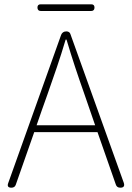

<svg xmlns="http://www.w3.org/2000/svg" viewBox="-20 -872 614 892"><path d="M286 -852H169C159 -852 154 -847 154 -837C154 -827 159 -821 169 -821H286H404C414 -821 419 -827 419 -837C419 -847 414 -852 404 -852ZM433 -363 307 -714C305 -721 298 -726 290 -726H287C276 -726 268 -720 264 -710L18 -21C13 -7 18 0 33 0C42 0 50 -4 53 -13L139 -258H286H433L518 -15C521 -5 528 0 539 0C555 0 560 -8 555 -23ZM175 -362 201 -435C232 -523 258 -597 285 -688H289C316 -597 341 -523 372 -435L422 -290H286H150Z"/></svg>

Font: GenSenRounded2 TW EL
Style: Regular
Weight: 250
Version: Version 2.100;PS 2.1;hotconv 16.6.51;makeotf.lib2.5.65220 DE